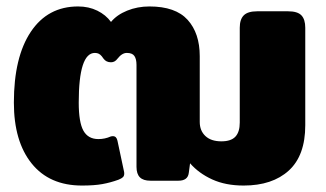

<svg xmlns="http://www.w3.org/2000/svg" viewBox="-20 -560 1009 595"><path d="M23 -242Q23 -383 75.5 -461.5Q128 -540 222 -540Q255 -540 281.5 -527Q308 -514 324 -492Q342 -514 374 -527Q406 -540 443 -540Q524 -540 561.5 -498.5Q599 -457 599 -386V-182Q599 -155 616.5 -138.5Q634 -122 666 -122Q696 -122 709.5 -136.5Q723 -151 723 -180V-474Q723 -500 735.5 -512.5Q748 -525 777 -525H873Q902 -525 914 -512.5Q926 -500 926 -474V-172Q926 -78 875 -31.5Q824 15 735 15Q679 15 637.5 -4Q596 -23 569 -54L565 -24Q562 0 533 0H446Q424 0 413.5 -10.5Q403 -21 403 -43V-359Q403 -377 396.5 -386.5Q390 -396 373 -396Q358 -396 344 -378Q336 -367 324 -367Q309 -367 301 -378Q300 -380 295.5 -385.5Q291 -391 286 -393.5Q281 -396 274 -396Q224 -396 224 -242Q224 -181 238.5 -155Q253 -129 285 -129Q305 -129 323 -137Q326 -138 330 -138Q341 -138 344 -124L364 -30Q365 -27 365 -22Q365 -15 361 -11Q357 -7 347 -3Q322 6 297 10.5Q272 15 234 15Q133 15 78 -53.5Q23 -122 23 -242Z"/></svg>

Font: Mitr SemiBold
Style: Regular
Weight: 600
Designer: Thanarat Vachiruckul
Foundry: Cadson Demak
Version: Version 1.002